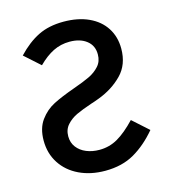

<svg xmlns="http://www.w3.org/2000/svg" viewBox="-111 -824 821 923"><g transform="rotate(-15 300.0 -363.0)"><path d="M299.5 9.5Q227.5 9.5 170.8 -17.5Q114 -44.5 82 -93.8Q50 -143 50 -207Q50 -268.5 78.8 -307.8Q107.5 -347 148.5 -368Q189.5 -389 255.5 -412.5Q308 -431 338 -445.5Q368 -460 388.5 -483Q409 -506 409 -540Q409.5 -584 377.5 -609.2Q345.5 -634.5 293 -634.5Q249 -634.5 211.2 -615.8Q173.5 -597 136 -559.5L59 -628.5Q109.5 -682 163 -708.5Q216.5 -735 289.5 -735Q361.5 -735 414.8 -710.5Q468 -686 496.5 -641.5Q525 -597 525 -538.5Q525 -459 476.8 -409.8Q428.5 -360.5 358 -334Q336 -325.5 316.5 -319.5Q269 -303.5 239.8 -289.8Q210.5 -276 190 -253.2Q169.5 -230.5 169.5 -196.5Q169.5 -165 187 -142Q204.5 -119 233.8 -107Q263 -95 298.5 -95Q348 -95 390 -119.2Q432 -143.5 480.5 -194.5L559 -124Q506.5 -61.5 445.2 -26Q384 9.5 299.5 9.5Z"/></g></svg>

Font: JuliaMono SemiBold
Style: Regular
Weight: 600
Monospace: yes
Designer: cormullion
Foundry: corm
Version: Version 0.055; ttfautohint (v1.8.4)